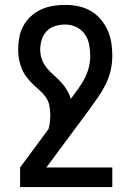

<svg xmlns="http://www.w3.org/2000/svg" viewBox="-20 -548 540 783"><path d="M62 215V135L178 -22Q182 -36 183.5 -51Q185 -66 185 -81Q185 -100 181 -119Q177 -138 165.5 -153.5Q154 -169 139.5 -181.5Q125 -194 111.5 -207.5Q98 -221 86.5 -236.5Q75 -252 68 -270Q61 -288 57.5 -307Q54 -326 54 -345Q54 -370 58.5 -395Q63 -420 75 -442Q87 -464 106 -481.5Q125 -499 148 -509.5Q171 -520 196 -524Q221 -528 246 -528Q273 -528 299.5 -522.5Q326 -517 349 -504Q372 -491 390 -470Q408 -449 419 -424.5Q430 -400 434 -373.5Q438 -347 438 -320Q438 -290 431 -260Q424 -230 410.5 -203Q397 -176 379.5 -151Q362 -126 344 -101L169 135H438V215ZM269 -145 272 -149Q286 -168 300 -187.5Q314 -207 325 -228Q336 -249 342 -272.5Q348 -296 348 -320Q348 -343 343.5 -366.5Q339 -390 325.5 -409Q312 -428 290.5 -438Q269 -448 246 -448Q225 -448 205 -442Q185 -436 170.5 -421Q156 -406 150 -386Q144 -366 144 -345Q144 -325 151 -305.5Q158 -286 171 -270.5Q184 -255 199.5 -241.5Q215 -228 228.5 -213.5Q242 -199 252.5 -181.5Q263 -164 269 -145Z"/></svg>

Font: Iosevka Fixed Medium
Style: Regular
Weight: 500
Monospace: yes
Designer: Belleve Invis
Foundry: Belleve Invis
Version: Version 32.3.0